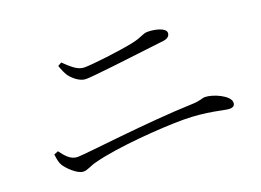

<svg xmlns="http://www.w3.org/2000/svg" viewBox="-79 -785 1159 854"><g transform="rotate(-20 500.0 -358.0)"><path d="M724 -538C744 -541 754 -551 754 -565C754 -588 704 -600 671 -600C645 -600 643 -588 588 -576C524 -563 393 -547 353 -547C326 -547 302 -564 263 -603L245 -593C254 -568 260 -555 269 -541C285 -520 314 -496 342 -496C376 -496 551 -517 724 -538ZM94 -229C97 -204 100 -189 107 -177C118 -157 162 -113 190 -113C213 -113 225 -126 260 -134C367 -162 574 -178 684 -178C798 -178 874 -153 896 -153C913 -153 922 -159 922 -174C922 -207 848 -240 809 -240C798 -240 785 -231 745 -230C532 -223 228 -183 189 -183C155 -183 134 -210 114 -237Z"/></g></svg>

Font: Noto Serif TC Light
Style: Regular
Weight: 300
Designer: Ryoko NISHIZUKA 西塚涼子 (kana & ideographs); Frank Grießhammer (Latin, Greek & Cyrillic); Wenlong ZHANG 张文龙 (bopomofo); San
Foundry: Adobe
Version: Version 2.001;hotconv 1.1.0;makeotfexe 2.6.0